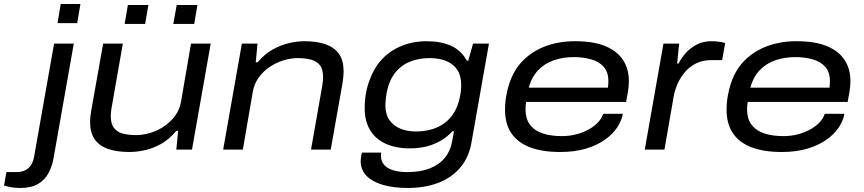

<svg xmlns="http://www.w3.org/2000/svg" viewBox="-147 -744 4298 955"><path d="M139 -629 155 -724H253L237 -629ZM-47 191Q-61 191 -75.5 189.5Q-90 188 -103 185Q-116 182 -127 179L-115 112H-65Q-29 112 -7 93.5Q15 75 22 39L122 -527H220L120 39Q113 81 95 115.5Q77 150 43 170.5Q9 191 -47 191Z M497 12Q433 12 389.5 -3.5Q346 -19 323.5 -52Q301 -85 301 -137Q301 -150 302.5 -164.5Q304 -179 307 -195L366 -527H464L408 -208Q406 -197 405 -186.5Q404 -176 404 -166Q404 -128 420 -107.5Q436 -87 464.5 -79.5Q493 -72 530 -72Q565 -72 602 -83.5Q639 -95 670.5 -116.5Q702 -138 724 -168Q746 -198 753 -236L803 -527H901L808 0H730L739 -93H730Q695 -51 655 -28.5Q615 -6 574 3Q533 12 497 12ZM473 -625 489 -719H591L575 -625ZM715 -625 732 -719H835L819 -625Z M963 0 1056 -527H1134L1125 -434H1134Q1169 -475 1209 -497.5Q1249 -520 1290 -529.5Q1331 -539 1367 -539Q1431 -539 1474.5 -523Q1518 -507 1540 -474.5Q1562 -442 1562 -390Q1562 -376 1560.5 -362Q1559 -348 1557 -332L1498 0H1400L1456 -318Q1458 -330 1459 -340.5Q1460 -351 1460 -360Q1460 -400 1444 -420Q1428 -440 1399.5 -447.5Q1371 -455 1334 -455Q1299 -455 1262 -443.5Q1225 -432 1193.5 -410.5Q1162 -389 1140 -358.5Q1118 -328 1111 -291L1061 0Z M1881 191Q1808 191 1755.5 175Q1703 159 1675 129.5Q1647 100 1647 57Q1647 48 1648.5 37.5Q1650 27 1653 15H1749Q1748 20 1748 24Q1748 28 1748 32Q1748 59 1764.5 77Q1781 95 1810.5 103.5Q1840 112 1878 112Q1944 112 1991 93.5Q2038 75 2066 40.5Q2094 6 2102 -42Q2104 -54 2106.5 -66.5Q2109 -79 2111 -91H2103Q2078 -63 2045 -44Q2012 -25 1974.5 -15.5Q1937 -6 1892 -6Q1822 -6 1771.5 -29Q1721 -52 1694 -96.5Q1667 -141 1667 -205Q1667 -247 1674 -284Q1681 -321 1694 -352Q1728 -443 1803 -491Q1878 -539 1975 -539Q2046 -539 2097 -516Q2148 -493 2175 -442H2182L2206 -527H2285L2198 -35Q2185 40 2141.5 90.5Q2098 141 2031.5 166Q1965 191 1881 191ZM1922 -90Q1962 -90 1998 -100Q2034 -110 2063 -131Q2092 -152 2112 -185Q2132 -218 2141 -264Q2144 -278 2145 -288Q2146 -298 2146.5 -306Q2147 -314 2147 -320Q2147 -367 2127.5 -396.5Q2108 -426 2073 -440.5Q2038 -455 1989 -455Q1936 -455 1891.5 -437Q1847 -419 1817 -380Q1787 -341 1776 -281Q1773 -264 1772 -253Q1771 -242 1770.5 -234Q1770 -226 1770 -219Q1770 -176 1789.5 -147.5Q1809 -119 1843.5 -104.5Q1878 -90 1922 -90Z M2639 12Q2551 12 2490 -11Q2429 -34 2397 -80.5Q2365 -127 2365 -198Q2365 -234 2371 -267Q2377 -300 2386 -328Q2409 -398 2456 -444.5Q2503 -491 2568.5 -515Q2634 -539 2713 -539Q2805 -539 2864 -514.5Q2923 -490 2952 -445.5Q2981 -401 2981 -341Q2981 -328 2979 -307Q2977 -286 2967 -237H2470Q2468 -227 2467.5 -218Q2467 -209 2467 -201Q2467 -152 2490 -122.5Q2513 -93 2553.5 -80Q2594 -67 2648 -67Q2687 -67 2721.5 -76.5Q2756 -86 2783.5 -101.5Q2811 -117 2829 -137Q2847 -157 2853 -178H2951Q2945 -143 2922.5 -109.5Q2900 -76 2861 -48.5Q2822 -21 2766.5 -4.5Q2711 12 2639 12ZM2483 -308H2877Q2878 -317 2878.5 -325Q2879 -333 2879 -340Q2879 -386 2855.5 -412Q2832 -438 2792.5 -449Q2753 -460 2707 -460Q2653 -460 2607 -444Q2561 -428 2529 -394Q2497 -360 2483 -308Z M3060 0 3153 -527H3231L3221 -428H3228Q3240 -452 3261.5 -477.5Q3283 -503 3316 -521Q3349 -539 3391 -539Q3411 -539 3429 -536.5Q3447 -534 3460 -530L3445 -445H3392Q3347 -445 3314 -428Q3281 -411 3258.5 -384Q3236 -357 3222.5 -325.5Q3209 -294 3204 -265L3158 0Z M3741 12Q3653 12 3592 -11Q3531 -34 3499 -80.5Q3467 -127 3467 -198Q3467 -234 3473 -267Q3479 -300 3488 -328Q3511 -398 3558 -444.5Q3605 -491 3670.5 -515Q3736 -539 3815 -539Q3907 -539 3966 -514.5Q4025 -490 4054 -445.5Q4083 -401 4083 -341Q4083 -328 4081 -307Q4079 -286 4069 -237H3572Q3570 -227 3569.5 -218Q3569 -209 3569 -201Q3569 -152 3592 -122.5Q3615 -93 3655.5 -80Q3696 -67 3750 -67Q3789 -67 3823.5 -76.5Q3858 -86 3885.5 -101.5Q3913 -117 3931 -137Q3949 -157 3955 -178H4053Q4047 -143 4024.5 -109.5Q4002 -76 3963 -48.5Q3924 -21 3868.5 -4.5Q3813 12 3741 12ZM3585 -308H3979Q3980 -317 3980.5 -325Q3981 -333 3981 -340Q3981 -386 3957.5 -412Q3934 -438 3894.5 -449Q3855 -460 3809 -460Q3755 -460 3709 -444Q3663 -428 3631 -394Q3599 -360 3585 -308Z"/></svg>

Font: Archivo Expanded
Style: Italic
Weight: 400
Width: 7
Italic angle: -10°
Designer: Hector Gatti
Foundry: Omnibus-Type
Version: Version 2.001